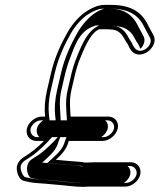

<svg xmlns="http://www.w3.org/2000/svg" viewBox="-20 -684 636 765"><path d="M332.3 59.5H479.3C504.8 59.5 532.9 37.4 538.8 11.5C544.8 -14.2 527.4 -37.5 501.7 -37.5H354.7C347.5 -37.5 341.7 -37.3 331.1 -36.5H317.2C312.8 -37.5 303.6 -38.8 294.6 -39.5C261.9 -41.6 236 -44.4 202.3 -47.3C221.6 -64.9 245.2 -87.6 253.3 -120.3C253.3 -120.3 253.4 -120.6 254.2 -122.5H389.3C415 -122.5 443.1 -145.8 449.1 -171.5C455.1 -197.4 437.2 -219.5 411.7 -219.5H261.3C259.5 -252.5 255.2 -284.5 264.5 -325L280.5 -394C281.8 -399.8 283.5 -405.7 285.7 -412.3L293.1 -436C312.3 -482.6 337.6 -552.2 375.5 -567.5H399C422.7 -567.5 441.5 -565.7 451.8 -557.6C470.3 -545.8 475.3 -525.9 490 -506.2C495.8 -493 504.9 -470.7 528.7 -467.1C567.4 -461.2 610.3 -508.6 591.5 -543.5C583.9 -558 578.3 -568.1 570.5 -582.5C547.1 -632.3 506.1 -664.5 422.4 -664.5H396.4C370.5 -664.5 347.5 -652.7 330 -642.2C298.3 -623.9 268.1 -589.1 249.1 -555.4C223 -509.1 197.5 -454.7 183.5 -394L167.5 -325C158.6 -286.3 156.2 -250.8 159.9 -219.5H146.7C121.2 -219.5 93.1 -197.4 87.1 -171.5C81.2 -145.8 98.5 -122.5 124.3 -122.5H155C131.6 -97.4 103 -75 73.8 -57.1C57.5 -47.1 47.3 -30.1 46.8 -16C46.3 2.7 55.1 31.3 73.8 36.3C89.1 40.3 107.2 44.2 128 45.5L155.5 47.5C174.6 48.9 194.1 51.2 211.3 52.5C245.9 55 274.6 60.5 312 60.5H312.3C320.3 59.8 327.2 59.5 332.3 59.5ZM351.2 -22.5H498.2C515.2 -22.5 527.8 -5.8 523.8 11.5C519.9 28.7 500 44.5 482.7 44.5H335.7C330.4 44.5 322 45 315.2 45.5C260 45.3 214.4 36.5 160 32.5L132.4 30.5C112.7 29.3 95.8 25.7 80.8 21.7C71.6 19.3 61.7 -2.6 62.2 -19C62.5 -26.8 68.9 -38.2 79.7 -44.9C96.9 -55.4 115.1 -67.2 131.6 -82C141.7 -91.1 156 -104 165.3 -113.9L187.2 -137.5H127.7C110.7 -137.5 98.1 -154.2 102.1 -171.5C106.1 -188.7 125.9 -204.5 143.2 -204.5H177.5L175.2 -224.4C171.7 -253.9 173.9 -287.8 182.5 -325L198.5 -394C212 -452.6 236.6 -505.3 262.2 -550.6C279.9 -582 308.2 -614 335.6 -629.8C352.5 -640 371.7 -649.5 392.9 -649.5H418.9C498.2 -649.5 534.4 -620.4 556.2 -573.9C563.3 -558.7 569.8 -549.1 577.4 -534.5C590.6 -510.1 560.1 -478 534.3 -481.9C518 -484.4 510.1 -501.5 503.9 -515.7C490.6 -533.4 484.6 -555.8 462.6 -570.4C447.2 -581.8 426.2 -582.5 402.5 -582.5H375.8C321.9 -560.8 297.8 -484.3 278.7 -438L271 -413.7C268.8 -407 266.9 -400.2 265.5 -394L249.5 -325C239.5 -281.6 244.2 -247.6 246 -215.4L246.6 -204.5H408.2C425.5 -204.5 438.1 -188.7 434.1 -171.5C430.1 -154.1 409.8 -137.5 392.7 -137.5H244.9L239.9 -124.9C239.8 -124.7 238.9 -122.4 238.6 -121.7L238.3 -120.5C231.7 -93.7 212.4 -74.6 193.2 -57.1L168.9 -34.8L197.6 -32.3C231.1 -29.5 257.2 -26.6 290.2 -24.5C299.4 -23.8 307.8 -22.5 312.2 -21.5H328.2C338.6 -22.3 344.3 -22.5 351.2 -22.5ZM331.6 -21.5H303.2C296 -23.1 294.4 -23.9 284.1 -24.7C250 -26.9 222.3 -29.9 190.2 -32.6L148.2 -36.2L165.3 -51.9C184.3 -69.3 205.8 -89.7 213.3 -120.3L213.4 -120.9C213.9 -121.9 213.4 -120.8 214.4 -123.4L220 -137.5H382.9C392.1 -142.6 405.6 -156.6 409.1 -171.5C412.5 -186.3 405.8 -199.4 398.8 -204.5H221.9L221.2 -217.9C219.4 -250.6 214.9 -283.4 224.5 -325L240.5 -394C241.8 -399.9 243.6 -406.2 245.8 -412.8L253.3 -436.8C272.3 -482.9 287.7 -553.2 347.2 -577.2L360.4 -582.5H402.5C430.2 -582.5 468.8 -579.7 487.7 -565.5C511.6 -549.7 515.3 -529.3 528.8 -511.4C533.1 -505.6 535.2 -496.7 540.2 -489.8C553 -502.7 560.6 -523.5 552 -539.4C544.4 -554.1 539.1 -563.6 531 -578.5C507.1 -629.5 468.6 -649.5 418.9 -649.5H394.6C389.7 -648.4 376.1 -642.6 363.4 -635C337.3 -619.9 306.8 -586.1 288.4 -553.5C262.5 -507.6 237.3 -453.9 223.5 -394L207.5 -325C198.7 -286.9 196.4 -251.9 200 -221.4L202 -204.5H152.6C143.9 -199.8 130.5 -186.5 127.1 -171.5C123.7 -156.7 130.2 -143 137.5 -137.5H210.2L192.8 -118.7C184 -109.2 169.6 -96.3 159.5 -87.3C143.4 -72.7 124.9 -60.7 107.6 -50.1C77.9 -31.9 86 12.4 101.7 24.5C114.1 27.7 125.9 30 138.3 30.7L166.4 32.7C216.3 36.4 272.5 44.9 311.9 45.5C319.6 44.9 327.7 44.5 335.7 44.5H473.3C482 39.8 495.4 26.5 498.8 11.5C502.3 -3.3 495.7 -17 488.4 -22.5H351.2C347.5 -22.5 339.4 -22.1 331.6 -21.5Z"/></svg>

Font: HoneyBee
Style: BlurIt
Weight: 700
Foundry: Cannot Into Space Fonts
Version: Version 0.89